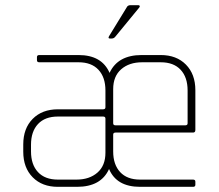

<svg xmlns="http://www.w3.org/2000/svg" viewBox="-20 -723 846 743"><path d="M485 -703H515Q519 -703 520.5 -700.5Q522 -698 519 -694L427 -582Q421 -574 413 -574H405Q397 -574 402 -583L470 -694Q474 -703 485 -703ZM418 -202V-137Q418 -86 445 -57Q472 -28 522 -28H727Q736 -28 736 -20V-8Q736 0 727 0H522Q431 0 402 -69Q371 0 278 0H204Q143 0 106.5 -37Q70 -74 70 -136V-164Q70 -226 106.5 -263Q143 -300 204 -300H379Q388 -300 388 -308V-373Q388 -424 361 -453Q334 -482 284 -482H132Q123 -482 123 -490V-502Q123 -510 132 -510H284Q374 -510 404 -441Q436 -510 528 -510H602Q663 -510 699.5 -473Q736 -436 736 -374V-220Q736 -210 727 -210H427Q418 -210 418 -202ZM706 -246V-373Q706 -424 679 -453Q652 -482 602 -482H530Q480 -482 449 -455Q418 -428 418 -378V-246Q418 -238 427 -238H697Q706 -238 706 -246ZM388 -132V-264Q388 -272 379 -272H204Q154 -272 127 -243Q100 -214 100 -163V-137Q100 -86 127 -57Q154 -28 204 -28H276Q326 -28 357 -55Q388 -82 388 -132Z"/></svg>

Font: Rajdhani Light
Style: Regular
Weight: 300
Designer: Satya Rajpurohit, Jyotish Sonowal
Foundry: Indian Type Foundry
Version: Version 1.201;PS 1.0;hotconv 1.0.78;makeotf.lib2.5.61930; tt